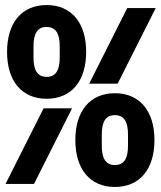

<svg xmlns="http://www.w3.org/2000/svg" viewBox="-20 -730 640 762"><path d="M165 -338C264 -338 322 -409 322 -524C322 -639 264 -710 165 -710C66 -710 8 -639 8 -524C8 -409 66 -338 165 -338ZM165 -425C126 -425 113 -455 113 -502V-546C113 -593 126 -623 165 -623C204 -623 217 -593 217 -546V-502C217 -455 204 -425 165 -425ZM334 -398H447L598 -698H485ZM2 0H115L266 -300H153ZM436 12C535 12 593 -59 593 -174C593 -289 535 -360 436 -360C337 -360 279 -289 279 -174C279 -59 337 12 436 12ZM436 -75C397 -75 384 -105 384 -152V-196C384 -243 397 -273 436 -273C475 -273 488 -243 488 -196V-152C488 -105 475 -75 436 -75Z"/></svg>

Font: IBM Plex Mono
Style: Bold
Weight: 700
Monospace: yes
Designer: Mike Abbink, Paul van der Laan, Pieter van Rosmalen
Foundry: Bold Monday
Version: Version 2.004